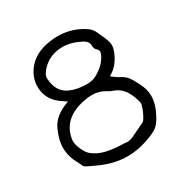

<svg xmlns="http://www.w3.org/2000/svg" viewBox="-157 -791 900 932"><g transform="rotate(-30 293.0 -324.5)"><path d="M293.9 13.7Q210 13.7 116.7 -34.7H115.7L94.2 -45.4Q85.9 -48.8 82 -55.7Q76.7 -67.9 70.3 -80.6Q42.5 -128.4 42.5 -178.2Q42.5 -224.6 68.1 -278.1Q93.8 -331.5 168.5 -358.9L175.8 -361.8Q158.2 -373.5 140.1 -386.2Q83.5 -429.2 83.5 -498.5Q83.5 -533.7 101.6 -567.9Q140.6 -637.2 227.1 -654.8Q259.8 -661.6 290.5 -661.6Q347.2 -661.6 397.5 -638.7Q419.4 -629.4 438.7 -615.2Q458 -601.1 468.3 -576.7L477.1 -556.6Q497.6 -514.6 497.6 -492.7Q497.6 -475.1 488.3 -453.6Q463.9 -394.5 417 -368.2L414.1 -365.7Q417 -363.8 419.4 -361.3Q437 -346.7 454.1 -337.9Q478.5 -326.2 491.9 -307.6Q505.4 -289.1 514.6 -269.5L521 -256.8Q540 -219.7 540 -184.6Q540 -132.3 502.4 -69.8Q485.4 -41 460.4 -27.8Q435.5 -14.6 410.2 -7.3L409.7 -6.8Q405.8 -5.9 402.3 -4.4Q348.1 13.7 293.9 13.7ZM299.3 -388.7Q329.6 -388.7 351.1 -400.4Q406.7 -430.7 426.8 -474.6Q432.6 -486.3 432.6 -493.2Q432.6 -502.9 424.8 -509.3Q412.1 -521 412.1 -534.7V-539.6Q412.1 -547.4 407.2 -557.6Q402.3 -567.9 381.8 -578.6Q331.5 -604.5 284.2 -604.5Q216.3 -604.5 170.9 -559.1Q144 -532.7 144 -510.3V-508.3Q148.4 -430.2 207 -405.8Q245.6 -388.7 299.3 -388.7ZM326.7 -47.4Q341.8 -47.4 360.4 -55.4Q378.9 -63.5 398.7 -73.7Q418.5 -84 439.5 -93.3Q446.3 -97.7 456.1 -115.7Q465.8 -133.8 472.7 -152.8Q478.5 -169.9 478.5 -178.2V-180.7Q470.2 -219.2 450.4 -251.7Q430.7 -284.2 388.2 -298.8Q377 -302.7 363.8 -311Q332.5 -331.1 291 -331.1Q270 -331.1 246.1 -326.2Q114.7 -299.8 100.6 -188V-182.1Q100.6 -161.6 113 -134Q125.5 -106.4 142.1 -92.8Q172.9 -68.4 214.1 -59.3Q255.4 -50.3 317.4 -48.8Q322.3 -47.4 326.7 -47.4Z"/></g></svg>

Font: X Typewriter
Style: Regular
Weight: 400
Monospace: yes
Designer: GGBot
Version: 0.50